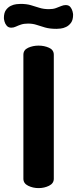

<svg xmlns="http://www.w3.org/2000/svg" viewBox="-66 -965 395 985"><path d="M132 0Q103 0 78.5 -12Q54 -24 54 -48V-684Q54 -709 78.5 -720Q103 -731 132 -731Q161 -731 185.5 -720Q210 -709 210 -684V-48Q210 -24 185.5 -12Q161 0 132 0ZM224 -817Q189 -817 165 -824Q141 -831 121.5 -837.5Q102 -844 78 -844Q57 -844 42 -839Q27 -834 15.5 -828.5Q4 -823 -8 -823Q-23 -823 -31.5 -833Q-40 -843 -43 -855Q-46 -867 -46 -872Q-46 -899 -35.5 -913.5Q-25 -928 -10.5 -935Q4 -942 18 -943.5Q32 -945 39 -945Q70 -945 92 -938.5Q114 -932 136 -925Q158 -918 185 -918Q206 -918 221 -923.5Q236 -929 248 -934Q260 -939 271 -939Q287 -939 295 -929Q303 -919 306 -907Q309 -895 309 -890Q309 -863 298.5 -848.5Q288 -834 273.5 -827Q259 -820 245 -818.5Q231 -817 224 -817Z"/></svg>

Font: Dosis ExtraLight ExtraBold
Style: Regular
Weight: 800
Version: Version 3.001; ttfautohint (v1.8.2)